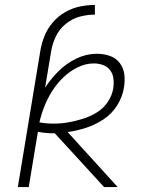

<svg xmlns="http://www.w3.org/2000/svg" viewBox="-20 -755 616 775"><path d="M52 0H96L133 -223Q163 -217 194 -217Q198 -217 201 -217L248 -166L400 0H455L253 -222Q290 -227 327 -239Q364 -251 397.5 -273Q431 -295 452.5 -329Q474 -363 480 -400Q485 -427 482 -453.5Q479 -480 463.5 -500.5Q448 -521 423 -529.5Q398 -538 371 -538Q329 -538 289 -519Q249 -500 217.5 -469Q186 -438 162 -401L187 -551Q192 -580 206 -609Q220 -638 246 -659Q272 -680 302.5 -688Q333 -696 363 -696V-735Q332 -735 301.5 -728.5Q271 -722 243 -706Q215 -690 193.5 -665Q172 -640 160 -610.5Q148 -581 143 -551ZM197 -256Q167 -256 139 -261Q147 -295 159.5 -326.5Q172 -358 191 -388Q210 -418 235.5 -442.5Q261 -467 293 -483Q325 -499 359 -499Q378 -499 396 -492.5Q414 -486 425 -471Q436 -456 438 -436.5Q440 -417 437 -397Q432 -368 414 -342Q396 -316 369 -300Q342 -284 313 -275Q284 -266 255 -261Q226 -256 197 -256Z"/></svg>

Font: Iosevka Sparkle Extralight
Style: Italic
Weight: 200
Italic angle: -9°
Designer: Belleve Invis
Foundry: Belleve Invis
Version: Version 4.5.0; ttfautohint (v1.8.3)